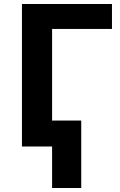

<svg xmlns="http://www.w3.org/2000/svg" viewBox="-20 -734 601 962"><path d="M541 -714V-589H241V-130H387V208H241V0H90V-714Z"/></svg>

Font: Noto Sans IKEA
Style: Bold
Weight: 600
Designer: Monotype Design Team
Foundry: Monotype Imaging Inc.
Version: Version 2.001